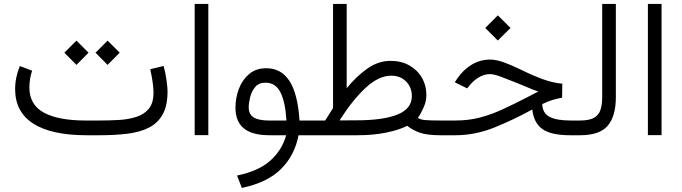

<svg xmlns="http://www.w3.org/2000/svg" viewBox="-20 -672 3387 954"><path d="M476.1 0H410.2Q235.4 0 145.3 -57.9Q55.2 -115.7 55.2 -229Q55.2 -259.3 61.3 -288.1Q67.4 -316.9 78.6 -343.8L139.6 -320.8Q126 -280.3 126 -236.3Q126.5 -150.9 198.5 -112.1Q270.5 -73.2 405.3 -73.2H472.7Q522 -73.2 570.1 -75.9Q618.2 -78.6 657.2 -91.1Q696.3 -103.5 719.5 -131.8Q742.7 -160.2 742.7 -211.4Q742.7 -254.9 726.6 -328.1L793 -344.2Q802.7 -309.1 807.6 -272.2Q812.5 -235.4 812.5 -218.8Q812.5 -147 788.3 -103.5Q764.2 -60.1 719.5 -37.6Q674.8 -15.1 613 -7.6Q551.3 0 476.1 0ZM454.6 -410.2 514.6 -470.2 574.7 -410.2 514.6 -349.6ZM299.8 -410.2 359.9 -470.2 419.9 -410.2 359.9 -349.6Z M947.3 -652.3H1015.1V-0.5H947.3Z M1303.2 -333Q1377.4 -333 1418.5 -269.5Q1459.5 -206.1 1468.3 -73.2H1532.2V0H1463.4Q1444.3 100.1 1376 168Q1307.6 235.8 1181.6 261.7L1157.7 200.2Q1265.1 178.2 1323.5 125.7Q1381.8 73.2 1401.9 0H1320.3Q1232.9 0 1191.4 -34.2Q1149.9 -68.4 1149.9 -137.2Q1149.9 -184.6 1166.5 -229.5Q1183.1 -274.4 1217.3 -303.7Q1251.5 -333 1303.2 -333ZM1403.3 -73.2Q1397.9 -164.1 1373.8 -212.6Q1349.6 -261.2 1298.8 -261.2Q1265.6 -261.2 1247.8 -239.5Q1230 -217.8 1222.9 -189Q1215.8 -160.2 1215.8 -139.6Q1215.8 -103.5 1240.7 -88.4Q1265.6 -73.2 1315.4 -73.2Z M2056.6 -86.4Q2067.9 -77.6 2092.5 -75.4Q2117.2 -73.2 2168 -73.2H2182.6V0H2168Q2101.1 0 2064.7 -13.2Q2028.3 -26.4 2003.4 -46.9Q1964.8 -26.9 1900.6 -13.4Q1836.4 0 1754.9 0H1512.7V-73.2H1595.7Q1605.5 -88.9 1615.5 -104.5Q1625.5 -120.1 1634.8 -135.3V-652.3H1702.6V-233.9Q1752 -293.9 1805.9 -331.8Q1859.9 -369.6 1920.9 -369.6Q1973.1 -369.6 2013.2 -347.4Q2053.2 -325.2 2075.9 -286.4Q2098.6 -247.6 2098.6 -198.7Q2098.6 -169.9 2085.9 -140.4Q2073.2 -110.8 2056.6 -86.4ZM1752.4 -74.2Q1884.3 -74.2 1955.3 -103Q2026.4 -131.8 2026.4 -194.8Q2026.4 -237.8 1998 -266.8Q1969.7 -295.9 1924.3 -295.9Q1861.3 -295.9 1796.6 -235.6Q1731.9 -175.3 1667 -73.7Z M2391.1 -533.2 2453.6 -595.7 2516.6 -533.2 2453.6 -470.7ZM2772.9 -186.5Q2752.9 -183.6 2727.8 -176Q2702.6 -168.5 2674.3 -154.8Q2675.8 -109.4 2710.9 -91.3Q2746.1 -73.2 2815.9 -73.2H2842.3V0H2814Q2719.7 0 2676.3 -29.8Q2632.8 -59.6 2624.5 -127.9Q2532.2 -77.1 2436.8 -38.6Q2341.3 0 2241.2 0H2163.1V-73.2H2242.7Q2307.1 -73.2 2362.5 -87.4Q2418 -101.6 2475.1 -127.7Q2532.2 -153.8 2601.1 -189.5L2654.8 -217.3Q2637.7 -222.7 2628.2 -226.6Q2618.7 -230.5 2602.3 -237.5Q2585.9 -244.6 2548.3 -259.8Q2498.5 -279.8 2466.3 -291.7Q2434.1 -303.7 2414.6 -303.7Q2385.7 -303.7 2359.9 -288.1Q2334 -272.5 2315.4 -250.5L2301.3 -232.9L2239.7 -263.2L2252.4 -282.2Q2281.7 -325.2 2323.7 -350.6Q2365.7 -376 2415 -376Q2444.3 -376 2480.5 -363.3Q2516.6 -350.6 2560.1 -329.6Q2632.8 -293.9 2682.6 -276.6Q2732.4 -259.3 2773.9 -256.3Z M2822.8 0V-73.2H2862.3Q2907.7 -73.2 2931.4 -86.7Q2955.1 -100.1 2963.6 -126.2Q2972.2 -152.3 2972.2 -189.5V-652.3H3040V-189.9Q3040 -95.2 3000 -47.6Q2960 0 2861.8 0Z M3199.2 -652.3H3267.1V-0.5H3199.2Z"/></svg>

Font: Vazir Light WOL
Style: Light-WOL
Weight: 300
Designer: Saber Rastikerdar
Foundry: Saber Rastikerdar
Version: Version 30.0.0